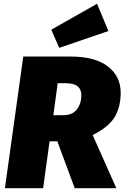

<svg xmlns="http://www.w3.org/2000/svg" viewBox="-20 -995 658 1015"><path d="M470 -281 595 0H375L283 -248H242L208 0H6L103 -696H354Q482 -696 550 -644Q618 -592 618 -504Q618 -432 587.5 -378.5Q557 -325 470 -281ZM262 -386H314Q363 -386 386.5 -417Q410 -448 410 -491Q410 -555 329 -555H285ZM553 -831 293 -742 251 -838 493 -975Z"/></svg>

Font: FiraGO Heavy
Style: Italic
Weight: 900
Italic angle: -8°
Designer: bBox Type GmbH
Foundry: bBox Type GmbH
Version: Version 1.001